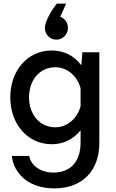

<svg xmlns="http://www.w3.org/2000/svg" viewBox="-20 -790 641 1065"><path d="M314 -697 347 -770H295C274 -744 229 -676 229 -635C229 -599 257 -570 292 -570C329 -570 357 -600 357 -635C357 -663 340 -688 314 -697ZM531 -500H437L431 -428C393 -479 336 -510 268 -510C130 -510 37 -396 37 -250C37 -105 130 10 268 10C334 10 389 -20 427 -67V-2C428 113 365 163 288 167C199 171 150 122 142 75H46C51 148 116 255 282 255C439 255 531 154 531 4ZM287 -84C198 -84 141 -158 141 -250C141 -343 198 -417 287 -417C353 -417 409 -368 427 -300V-201C409 -133 353 -84 287 -84Z"/></svg>

Font: Oakes Medium
Style: Regular
Weight: 500
Designer: Samuel Oakes
Foundry: Samuel Oakes
Version: Version 1.003;PS 001.003;hotconv 1.0.88;makeotf.lib2.5.64775